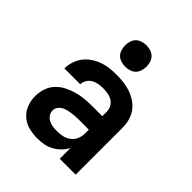

<svg xmlns="http://www.w3.org/2000/svg" viewBox="-208 -879 1017 1017"><g transform="rotate(45 300.0 -371.0)"><path d="M239 8Q207 8 175.5 0Q144 -8 120 -29Q96 -50 84.5 -80.5Q73 -111 73 -143Q73 -171 82 -199Q91 -227 110.5 -248.5Q130 -270 155.5 -283.5Q181 -297 208.5 -305Q236 -313 264.5 -316Q293 -319 322 -319H400V-352Q400 -370 391.5 -386Q383 -402 367.5 -411.5Q352 -421 334 -424Q316 -427 298 -427Q281 -427 264 -424Q247 -421 232 -412.5Q217 -404 207.5 -388.5Q198 -373 198 -356H79Q79 -356 79 -356Q79 -356 79 -356Q79 -382 87.5 -407.5Q96 -433 111.5 -453.5Q127 -474 149 -489Q171 -504 195.5 -513Q220 -522 246 -525Q272 -528 298 -528Q325 -528 351.5 -525Q378 -522 403.5 -513Q429 -504 451.5 -489Q474 -474 489.5 -452.5Q505 -431 512 -405Q519 -379 519 -352V0H400V-81Q389 -59 371.5 -41.5Q354 -24 332.5 -12.5Q311 -1 287 3.5Q263 8 239 8ZM286 -93Q307 -93 328 -97.5Q349 -102 366 -115Q383 -128 391.5 -148Q400 -168 400 -189V-218H322Q309 -218 295.5 -217Q282 -216 269 -214Q256 -212 243 -208.5Q230 -205 218.5 -198Q207 -191 199.5 -179.5Q192 -168 192 -155Q192 -139 201 -125.5Q210 -112 224 -104.5Q238 -97 254 -95Q270 -93 286 -93ZM300 -590Q284 -590 268 -595Q252 -600 241 -611Q230 -622 225 -638Q220 -654 220 -670Q220 -686 225 -702Q230 -718 241 -729Q252 -740 268 -745Q284 -750 300 -750Q316 -750 332 -745Q348 -740 359 -729Q370 -718 375 -702Q380 -686 380 -670Q380 -654 375 -638Q370 -622 359 -611Q348 -600 332 -595Q316 -590 300 -590Z"/></g></svg>

Font: Zed Sans Extended
Style: Bold
Weight: 700
Width: 7
Designer: Belleve Invis
Foundry: Belleve Invis
Version: Version 1.0.0; ttfautohint (v1.8.4)